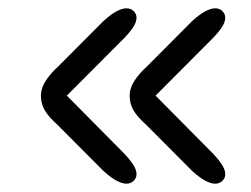

<svg xmlns="http://www.w3.org/2000/svg" viewBox="-20 -512 605 462"><path d="M284.5 -70Q262.5 -70 228.5 -101L120 -210Q95.5 -232 87 -247.8Q78.5 -263.5 78.5 -281Q78.5 -300.5 90.8 -318.8Q103 -337 120.5 -352.5L228.5 -461Q262.5 -492 284.5 -492Q295 -492 301.8 -485.2Q308.5 -478.5 308.5 -469Q308.5 -458 298.8 -444Q289 -430 272 -413.5L106 -247V-317L272.5 -149Q289 -132.5 298.8 -118.5Q308.5 -104.5 308.5 -93Q308.5 -83 301.2 -76.5Q294 -70 284.5 -70ZM498 -70Q476 -70 442 -101L333.5 -210Q309 -232 300.5 -247.8Q292 -263.5 292 -281Q292 -300.5 304.2 -318.8Q316.5 -337 334 -352.5L442 -461Q476 -492 498 -492Q508.5 -492 515.2 -485.2Q522 -478.5 522 -469Q522 -458 512.2 -444Q502.5 -430 485.5 -413.5L319.5 -247V-317L486 -149Q502.5 -132.5 512.2 -118.5Q522 -104.5 522 -93Q522 -83 514.8 -76.5Q507.5 -70 498 -70Z"/></svg>

Font: Sono Medium
Style: Regular
Weight: 500
Designer: Tyler Finck
Foundry: Tyler Finck
Version: Version 2.112